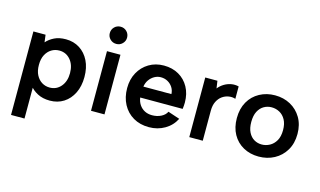

<svg xmlns="http://www.w3.org/2000/svg" viewBox="-103 -1038 2593 1555"><g transform="rotate(15 1193.5 -260.0)"><path d="M167 -74 180 -77V200H67V-500H169L177 -438Q202 -467 242 -487Q282 -507 339 -507Q404 -507 454.5 -475Q505 -443 533.5 -385.5Q562 -328 562 -250Q562 -173 533.5 -115Q505 -57 455 -25Q405 7 339 7Q279 7 235 -16.5Q191 -40 167 -74ZM441 -250Q441 -319 404.5 -362Q368 -405 311 -405Q275 -405 245.5 -387Q216 -369 198 -335Q180 -301 180 -250Q180 -200 198 -165.5Q216 -131 245.5 -113Q275 -95 311 -95Q368 -95 404.5 -138Q441 -181 441 -250Z M684 -500H797V0H684ZM741 -576Q710 -576 689 -597Q668 -618 668 -647Q668 -678 689 -699Q710 -720 741 -720Q771 -720 792 -699Q813 -678 813 -647Q813 -618 792 -597Q771 -576 741 -576Z M1170 7Q1095 7 1038.5 -26Q982 -59 950.5 -118Q919 -177 919 -254Q919 -327 950 -384Q981 -441 1036 -474Q1091 -507 1161 -507Q1232 -507 1286 -476Q1340 -445 1370.5 -389.5Q1401 -334 1401 -261Q1401 -249 1400 -235.5Q1399 -222 1397 -207H1041Q1046 -172 1063.5 -146.5Q1081 -121 1108 -107Q1135 -93 1170 -93Q1212 -93 1245.5 -110Q1279 -127 1292 -155L1391 -122Q1361 -62 1302 -27.5Q1243 7 1170 7ZM1278 -299Q1277 -330 1261 -355Q1245 -380 1219 -394.5Q1193 -409 1161 -409Q1133 -409 1108 -395Q1083 -381 1065.5 -356.5Q1048 -332 1043 -299Z M1508 -500H1610L1619 -438Q1639 -463 1666 -479.5Q1693 -496 1724.5 -502Q1756 -508 1788 -500V-396Q1762 -405 1732.5 -400.5Q1703 -396 1678 -378.5Q1653 -361 1637 -329.5Q1621 -298 1621 -252V0H1508Z M2090 7Q2018 7 1961 -24.5Q1904 -56 1872 -113.5Q1840 -171 1840 -249Q1840 -328 1873 -386Q1906 -444 1964 -475.5Q2022 -507 2093 -507Q2165 -507 2222.5 -475.5Q2280 -444 2314 -386.5Q2348 -329 2348 -251Q2348 -172 2313.5 -114Q2279 -56 2220.5 -24.5Q2162 7 2090 7ZM2089 -94Q2124 -94 2155.5 -111Q2187 -128 2207 -162.5Q2227 -197 2227 -251Q2227 -303 2208 -337.5Q2189 -372 2158 -389Q2127 -406 2091 -406Q2056 -406 2026.5 -389Q1997 -372 1979 -337.5Q1961 -303 1961 -249Q1961 -197 1978.5 -162.5Q1996 -128 2025 -111Q2054 -94 2089 -94Z"/></g></svg>

Font: Albert Sans SemiBold
Style: Regular
Weight: 600
Designer: Andreas Rasmussen
Foundry: a.Foundry
Version: Version 1.025